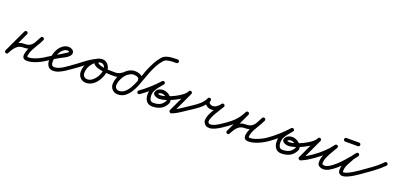

<svg xmlns="http://www.w3.org/2000/svg" viewBox="6 -1323 4394 2114"><g transform="rotate(20 2203.0 -266.5)"><path d="M148 -273Q152 -281 160 -284Q168 -287 176 -284Q184 -280 187 -272Q190 -264 186 -256Q156 -189 124.5 -123Q93 -57 62 9Q58 18 49.5 20Q41 22 34 19Q27 15 23.5 7.5Q20 0 24 -9Q42 -46 65 -77Q88 -108 119.5 -127Q151 -146 196 -146Q240 -146 264.5 -163.5Q289 -181 305 -210.5Q321 -240 339 -274Q344 -283 352 -285Q360 -287 367 -283Q374 -280 377.5 -272.5Q381 -265 377 -256Q361 -221 339.5 -186.5Q318 -152 299 -116.5Q280 -81 273 -43Q272 -32 273 -26.5Q274 -21 286 -21Q315 -21 349 -32.5Q383 -44 416 -60.5Q449 -77 472 -94Q472 -94 472 -94Q472 -94 472 -94Q479 -99 487.5 -97.5Q496 -96 501 -89Q506 -82 504.5 -73.5Q503 -65 496 -60Q469 -41 432.5 -22Q396 -3 357.5 9Q319 21 286 21Q251 21 239 4Q227 -13 231.5 -41.5Q236 -70 250 -103.5Q264 -137 282 -170.5Q300 -204 316 -231Q332 -258 339 -273Q343 -282 351 -284Q359 -286 367 -282Q374 -279 377.5 -271.5Q381 -264 377 -255Q354 -212 333 -178Q312 -144 280.5 -124Q249 -104 196 -104Q160 -104 135.5 -87.5Q111 -71 93.5 -45Q76 -19 62 9Q57 19 49 20.5Q41 22 34 19Q27 15 23.5 7.5Q20 0 24 -9Q55 -75 86 -141Q117 -207 148 -273Q148 -273 148 -273Q148 -273 148 -273Z M496 -60Q489 -55 480.5 -56.5Q472 -58 467 -65Q462 -72 463.5 -80.5Q465 -89 472 -94Q479 -99 503 -113.5Q527 -128 558 -146.5Q589 -165 619 -183Q649 -201 668.5 -214.5Q688 -228 688 -232Q688 -235 679 -237.5Q670 -240 667 -240Q641 -240 620 -223Q599 -206 585 -181Q571 -156 567 -134Q567 -134 566 -133Q566 -132 566 -132Q561 -115 557.5 -99.5Q554 -84 554 -66Q554 -46 561.5 -31.5Q569 -17 592 -17Q619 -17 648 -30Q677 -43 703.5 -61Q730 -79 751 -94Q758 -99 766.5 -97.5Q775 -96 780 -89Q785 -82 783.5 -73.5Q782 -65 775 -60Q750 -42 720 -22.5Q690 -3 657.5 11Q625 25 592 25Q551 25 531.5 -1.5Q512 -28 512 -66Q512 -87 516 -106Q520 -125 526 -144Q526 -144 526 -143Q525 -142 525 -142Q532 -175 551.5 -207Q571 -239 600.5 -260.5Q630 -282 667 -282Q688 -282 709 -269Q730 -256 730 -232Q730 -211 713 -194Q694 -173 665.5 -159Q637 -145 612 -131Q582 -115 553 -97Q524 -79 496 -60Q496 -60 496 -60Q496 -60 496 -60Z M746 -65Q741 -72 742.5 -80.5Q744 -89 751 -94Q814 -138 876.5 -186.5Q939 -235 1008 -268Q1017 -273 1025 -269Q1033 -265 1036 -258Q1039 -251 1037.5 -243Q1036 -235 1026 -230Q981 -209 952.5 -165Q924 -121 924 -71Q924 -48 938.5 -32Q953 -16 977 -16Q1005 -16 1029 -32.5Q1053 -49 1071.5 -74.5Q1090 -100 1100.5 -129Q1111 -158 1111 -183Q1111 -203 1097 -221Q1083 -239 1062 -239Q1057 -239 1046 -238Q1035 -237 1033 -231Q1033 -231 1033 -231Q1033 -231 1033 -231Q1031 -225 1037.5 -221Q1044 -217 1048 -215Q1076 -202 1110 -197.5Q1144 -193 1179 -192.5Q1214 -192 1244 -192Q1253 -192 1259 -186Q1265 -180 1265 -171Q1265 -162 1259 -156Q1253 -150 1244 -150Q1230 -150 1197 -150.5Q1164 -151 1125 -155Q1086 -159 1052 -169Q1018 -179 1000.5 -197Q983 -215 993 -245Q993 -245 993 -245Q993 -245 993 -245Q1001 -267 1021.5 -274Q1042 -281 1062 -281Q1101 -281 1127 -250.5Q1153 -220 1153 -183Q1153 -149 1139.5 -112.5Q1126 -76 1102 -44.5Q1078 -13 1046 6.5Q1014 26 977 26Q936 26 909 -2Q882 -30 882 -71Q882 -133 917 -187.5Q952 -242 1009 -269Q1018 -273 1025.5 -269.5Q1033 -266 1036 -258Q1040 -251 1038 -243Q1036 -235 1027 -231Q959 -198 898 -150Q837 -102 775 -60Q768 -55 759.5 -56.5Q751 -58 746 -65Z M1223 -171Q1223 -180 1229 -186Q1235 -192 1244 -192Q1273 -192 1297 -205.5Q1321 -219 1343.5 -237Q1366 -255 1390.5 -268Q1415 -281 1446 -281Q1446 -281 1446 -281Q1445 -281 1445 -281Q1470 -281 1494.5 -272.5Q1519 -264 1534 -246Q1549 -228 1547 -199Q1547 -188 1540 -183.5Q1533 -179 1525 -179Q1517 -180 1511 -185.5Q1505 -191 1506 -202Q1507 -217 1496.5 -225Q1486 -233 1471.5 -236Q1457 -239 1445 -239Q1415 -239 1389.5 -222.5Q1364 -206 1345 -180.5Q1326 -155 1314.5 -125.5Q1303 -96 1301 -70Q1299 -47 1312.5 -31.5Q1326 -16 1349 -16Q1386 -16 1415 -40.5Q1444 -65 1466.5 -104.5Q1489 -144 1506 -188.5Q1523 -233 1536 -274Q1549 -315 1561 -342Q1580 -388 1604.5 -433Q1629 -478 1662 -516Q1683 -539 1714 -548.5Q1745 -558 1778.5 -560Q1812 -562 1840 -562Q1849 -562 1855 -556Q1861 -550 1861 -541Q1861 -532 1855 -526Q1849 -520 1840 -520Q1820 -520 1791.5 -519Q1763 -518 1736 -511.5Q1709 -505 1694 -488Q1660 -450 1636.5 -404.5Q1613 -359 1594 -312Q1580 -278 1565.5 -234Q1551 -190 1532.5 -144.5Q1514 -99 1488.5 -60.5Q1463 -22 1429 2Q1395 26 1349 26Q1307 26 1281.5 -3Q1256 -32 1259 -73Q1261 -108 1276 -144.5Q1291 -181 1316 -212Q1341 -243 1374 -262Q1407 -281 1445 -281Q1470 -281 1494.5 -272.5Q1519 -264 1534 -246Q1549 -228 1547 -199Q1547 -188 1540 -183.5Q1533 -179 1525 -179Q1517 -180 1511 -185.5Q1505 -191 1506 -202Q1507 -217 1496.5 -225Q1486 -233 1471.5 -236Q1457 -239 1445 -239Q1445 -239 1445 -239Q1445 -239 1445 -239Q1419 -239 1396.5 -225.5Q1374 -212 1351 -194.5Q1328 -177 1302.5 -163.5Q1277 -150 1244 -150Q1235 -150 1229 -156Q1223 -162 1223 -171Z M1577 -60Q1570 -55 1561.5 -56.5Q1553 -58 1548 -65Q1543 -72 1544.5 -80.5Q1546 -89 1553 -94Q1610 -134 1661.5 -180.5Q1713 -227 1759 -278Q1766 -286 1774.5 -285.5Q1783 -285 1789 -280Q1795 -275 1796.5 -267Q1798 -259 1791 -251Q1772 -228 1751.5 -203.5Q1731 -179 1716.5 -152Q1702 -125 1701 -93Q1701 -93 1701 -93Q1701 -93 1701 -93Q1701 -93 1701 -93Q1700 -67 1710 -44Q1720 -21 1751 -21Q1792 -21 1823.5 -35Q1855 -49 1875 -85Q1885 -102 1872.5 -116.5Q1860 -131 1840 -140.5Q1820 -150 1807 -150Q1807 -150 1807 -150Q1807 -150 1807 -150Q1795 -150 1783 -146Q1771 -142 1765 -130Q1765 -129 1764 -132Q1763 -135 1764 -134Q1770 -129 1779 -127.5Q1788 -126 1794 -126Q1821 -126 1863 -139.5Q1905 -153 1949 -175Q1993 -197 2027 -222.5Q2061 -248 2073 -273Q2077 -283 2085.5 -285Q2094 -287 2101 -284Q2108 -280 2111.5 -272.5Q2115 -265 2111 -256Q2080 -190 2049.5 -123.5Q2019 -57 1988 9Q1985 15 1978.5 12Q1972 9 1966 3Q1960 -3 1957.5 -10Q1955 -17 1961 -20Q1997 -33 2029.5 -52.5Q2062 -72 2093 -94Q2093 -94 2093 -94Q2093 -94 2093 -94Q2100 -99 2108.5 -97.5Q2117 -96 2122 -89Q2127 -82 2125.5 -73.5Q2124 -65 2117 -60Q2084 -37 2049.5 -16Q2015 5 1977 20Q1965 24 1955 14Q1945 3 1950 -9Q1981 -75 2011.5 -141Q2042 -207 2073 -273Q2077 -283 2085.5 -285Q2094 -287 2101 -283Q2108 -280 2111.5 -272.5Q2115 -265 2111 -256Q2099 -231 2071.5 -206Q2044 -181 2007.5 -159.5Q1971 -138 1932 -121Q1893 -104 1856.5 -94Q1820 -84 1794 -84Q1778 -84 1758 -91Q1738 -98 1727.5 -112Q1717 -126 1727 -148Q1738 -172 1760.5 -182Q1783 -192 1808 -192Q1808 -192 1807 -192Q1807 -192 1807 -192Q1829 -192 1853 -181.5Q1877 -171 1895 -152.5Q1913 -134 1919.5 -111.5Q1926 -89 1912 -65Q1886 -18 1844.5 1.5Q1803 21 1751 21Q1718 21 1697 4.5Q1676 -12 1666.5 -38.5Q1657 -65 1659 -95Q1659 -95 1659 -95Q1659 -95 1659 -95Q1660 -132 1675.5 -163.5Q1691 -195 1713.5 -223Q1736 -251 1759 -278Q1766 -286 1774 -285.5Q1782 -285 1788 -280Q1794 -275 1796 -266.5Q1798 -258 1791 -251Q1743 -197 1689.5 -149Q1636 -101 1577 -60Q1577 -60 1577 -60Q1577 -60 1577 -60Z M2088 -65Q2083 -72 2084.5 -80.5Q2086 -89 2093 -94Q2130 -120 2169.5 -145Q2209 -170 2243 -200.5Q2277 -231 2297 -273Q2301 -283 2309.5 -285Q2318 -287 2325 -284Q2332 -280 2335.5 -272.5Q2339 -265 2335 -256Q2326 -235 2341.5 -223.5Q2357 -212 2375 -212Q2402 -212 2424 -229Q2446 -246 2461 -267Q2467 -275 2475 -276Q2483 -277 2489 -273Q2496 -268 2498.5 -260.5Q2501 -253 2496 -244Q2484 -223 2466.5 -196.5Q2449 -170 2432 -140.5Q2415 -111 2403.5 -83.5Q2392 -56 2392 -33Q2392 -32 2392 -32Q2392 -31 2392 -31Q2392 -32 2392 -32Q2392 -32 2392 -32Q2391 -33 2391 -33Q2398 -21 2403 -17Q2408 -13 2424 -13Q2447 -13 2477 -28Q2507 -43 2535.5 -62.5Q2564 -82 2582 -94Q2589 -99 2597.5 -97.5Q2606 -96 2611 -89Q2616 -82 2614.5 -73.5Q2613 -65 2606 -60Q2584 -44 2552 -23Q2520 -2 2486 13.5Q2452 29 2424 29Q2397 29 2382 19.5Q2367 10 2355 -13Q2355 -13 2354 -14Q2354 -14 2354 -14Q2350 -22 2350 -33Q2350 -71 2369.5 -112.5Q2389 -154 2414.5 -193.5Q2440 -233 2460 -266Q2465 -275 2473.5 -275.5Q2482 -276 2489 -271Q2495 -267 2498 -259Q2501 -251 2495 -243Q2475 -214 2443.5 -192Q2412 -170 2375 -170Q2347 -170 2324.5 -184Q2302 -198 2293 -221.5Q2284 -245 2297 -273Q2301 -283 2309 -285Q2317 -287 2325 -283Q2332 -280 2335.5 -272.5Q2339 -265 2335 -256Q2313 -209 2277.5 -175.5Q2242 -142 2199.5 -115Q2157 -88 2117 -60Q2110 -55 2101.5 -56.5Q2093 -58 2088 -65Z M2577 -65Q2572 -72 2573.5 -80.5Q2575 -89 2582 -94Q2637 -132 2674.5 -173Q2712 -214 2742 -274Q2747 -283 2755 -285Q2763 -287 2770 -283Q2777 -280 2780.5 -272.5Q2784 -265 2780 -256Q2749 -189 2718 -123Q2687 -57 2656 9Q2652 18 2643.5 20Q2635 22 2628 19Q2621 15 2617.5 7.5Q2614 0 2618 -9Q2636 -46 2659 -77Q2682 -108 2713.5 -127Q2745 -146 2790 -146Q2834 -146 2858.5 -163.5Q2883 -181 2899 -210.5Q2915 -240 2933 -274Q2938 -283 2946 -285Q2954 -287 2961 -283Q2968 -280 2971.5 -272.5Q2975 -265 2971 -256Q2955 -221 2933.5 -186.5Q2912 -152 2893 -116.5Q2874 -81 2867 -43Q2866 -32 2867 -26.5Q2868 -21 2880 -21Q2909 -21 2943 -32.5Q2977 -44 3010 -60.5Q3043 -77 3066 -94Q3066 -94 3066 -94Q3066 -94 3066 -94Q3073 -99 3081.5 -97.5Q3090 -96 3095 -89Q3100 -82 3098.5 -73.5Q3097 -65 3090 -60Q3063 -41 3026.5 -22Q2990 -3 2951.5 9Q2913 21 2880 21Q2845 21 2833 4Q2821 -13 2825.5 -41.5Q2830 -70 2844 -103.5Q2858 -137 2876 -170.5Q2894 -204 2910 -231Q2926 -258 2933 -273Q2937 -282 2945 -284Q2953 -286 2961 -282Q2968 -279 2971.5 -271.5Q2975 -264 2971 -255Q2948 -212 2927 -178Q2906 -144 2874.5 -124Q2843 -104 2790 -104Q2754 -104 2729.5 -87.5Q2705 -71 2687.5 -45Q2670 -19 2656 9Q2651 19 2643 20.5Q2635 22 2628 19Q2621 16 2617.5 8.5Q2614 1 2618 -9Q2649 -75 2680 -141Q2711 -207 2742 -273Q2746 -283 2754.5 -284.5Q2763 -286 2770 -283Q2777 -279 2780.5 -271.5Q2784 -264 2780 -255Q2747 -190 2706 -145.5Q2665 -101 2606 -60Q2599 -55 2590.5 -56.5Q2582 -58 2577 -65Z M3090 -60Q3083 -55 3074.5 -56.5Q3066 -58 3061 -65Q3056 -72 3057.5 -80.5Q3059 -89 3066 -94Q3123 -134 3174.5 -180.5Q3226 -227 3272 -278Q3279 -286 3287.5 -285.5Q3296 -285 3302 -280Q3308 -275 3309.5 -267Q3311 -259 3304 -251Q3285 -228 3264.5 -203.5Q3244 -179 3229.5 -152Q3215 -125 3214 -93Q3214 -93 3214 -93Q3214 -93 3214 -93Q3214 -93 3214 -93Q3213 -67 3223 -44Q3233 -21 3264 -21Q3305 -21 3336.5 -35Q3368 -49 3388 -85Q3398 -102 3385.5 -116.5Q3373 -131 3353 -140.5Q3333 -150 3320 -150Q3320 -150 3320 -150Q3320 -150 3320 -150Q3308 -150 3296 -146Q3284 -142 3278 -130Q3278 -129 3277 -132Q3276 -135 3277 -134Q3283 -129 3292 -127.5Q3301 -126 3307 -126Q3334 -126 3376 -139.5Q3418 -153 3462 -175Q3506 -197 3540 -222.5Q3574 -248 3586 -273Q3590 -283 3598.5 -285Q3607 -287 3614 -284Q3621 -280 3624.5 -272.5Q3628 -265 3624 -256Q3593 -190 3562.5 -123.5Q3532 -57 3501 9Q3498 15 3491.5 12Q3485 9 3479 3Q3473 -3 3470.5 -10Q3468 -17 3474 -20Q3510 -33 3542.5 -52.5Q3575 -72 3606 -94Q3606 -94 3606 -94Q3606 -94 3606 -94Q3613 -99 3621.5 -97.5Q3630 -96 3635 -89Q3640 -82 3638.5 -73.5Q3637 -65 3630 -60Q3597 -37 3562.5 -16Q3528 5 3490 20Q3478 24 3468 14Q3458 3 3463 -9Q3494 -75 3524.5 -141Q3555 -207 3586 -273Q3590 -283 3598.5 -285Q3607 -287 3614 -283Q3621 -280 3624.5 -272.5Q3628 -265 3624 -256Q3612 -231 3584.5 -206Q3557 -181 3520.5 -159.5Q3484 -138 3445 -121Q3406 -104 3369.5 -94Q3333 -84 3307 -84Q3291 -84 3271 -91Q3251 -98 3240.5 -112Q3230 -126 3240 -148Q3251 -172 3273.5 -182Q3296 -192 3321 -192Q3321 -192 3320 -192Q3320 -192 3320 -192Q3342 -192 3366 -181.5Q3390 -171 3408 -152.5Q3426 -134 3432.5 -111.5Q3439 -89 3425 -65Q3399 -18 3357.5 1.5Q3316 21 3264 21Q3231 21 3210 4.5Q3189 -12 3179.5 -38.5Q3170 -65 3172 -95Q3172 -95 3172 -95Q3172 -95 3172 -95Q3173 -132 3188.5 -163.5Q3204 -195 3226.5 -223Q3249 -251 3272 -278Q3279 -286 3287 -285.5Q3295 -285 3301 -280Q3307 -275 3309 -266.5Q3311 -258 3304 -251Q3256 -197 3202.5 -149Q3149 -101 3090 -60Q3090 -60 3090 -60Q3090 -60 3090 -60Z M3600 -65Q3595 -72 3596.5 -80.5Q3598 -89 3605 -94Q3657 -130 3704 -174Q3751 -218 3788 -269Q3794 -277 3802 -278Q3810 -279 3816 -275Q3823 -271 3825.5 -263Q3828 -255 3823 -247Q3805 -215 3783 -179Q3761 -143 3745 -105.5Q3729 -68 3729 -32Q3729 -21 3740 -18.5Q3751 -16 3759 -16Q3783 -16 3814.5 -35.5Q3846 -55 3879.5 -85.5Q3913 -116 3944.5 -150.5Q3976 -185 4000.5 -215.5Q4025 -246 4039 -265Q4045 -273 4053.5 -273.5Q4062 -274 4068 -269Q4074 -264 4076.5 -256Q4079 -248 4072 -240Q4062 -227 4051 -214Q4040 -201 4032 -187Q4032 -187 4032 -187Q4033 -187 4033 -187Q4013 -151 3992 -111.5Q3971 -72 3971 -30Q3971 -23 3973 -20Q3973 -20 3973 -20Q3972 -20 3972 -20Q3973 -20 3974 -18Q3975 -16 3974 -17Q3972 -19 3972 -19Q3975 -18 3979 -18Q4000 -18 4030 -32.5Q4060 -47 4088.5 -65Q4117 -83 4133 -94Q4133 -94 4133 -94Q4133 -94 4133 -94Q4140 -99 4148.5 -97.5Q4157 -96 4162 -89Q4167 -82 4165.5 -73.5Q4164 -65 4157 -60Q4136 -45 4104.5 -25.5Q4073 -6 4039.5 9Q4006 24 3979 24Q3949 24 3936 0Q3936 0 3935 0Q3935 0 3935 0Q3929 -13 3929 -30Q3929 -78 3951.5 -122Q3974 -166 3995 -207Q3995 -207 3996 -207Q3996 -207 3996 -207Q4005 -223 4016.5 -237.5Q4028 -252 4040 -266Q4046 -274 4054 -274Q4062 -274 4069 -270Q4075 -265 4077 -257Q4079 -249 4073 -241Q4057 -218 4029.5 -184Q4002 -150 3968 -113.5Q3934 -77 3897.5 -45.5Q3861 -14 3825.5 6Q3790 26 3759 26Q3732 26 3709.5 12.5Q3687 -1 3687 -32Q3687 -73 3703.5 -114Q3720 -155 3743.5 -194Q3767 -233 3787 -267Q3792 -276 3800 -276.5Q3808 -277 3815 -273Q3822 -269 3825 -261Q3828 -253 3822 -245Q3783 -191 3733.5 -144Q3684 -97 3629 -60Q3622 -55 3613.5 -56.5Q3605 -58 3600 -65ZM3882 -343Q3873 -343 3867 -349Q3861 -355 3861 -364Q3861 -373 3867 -379Q3873 -385 3882 -385Q3919 -385 3956 -385Q3993 -385 4030 -385Q4030 -385 4030 -385Q4030 -385 4030 -385Q4039 -385 4045 -379Q4051 -373 4051 -364Q4051 -355 4045 -349Q4039 -343 4030 -343Q3993 -343 3956 -343Q3919 -343 3882 -343Q3882 -343 3882 -343Q3882 -343 3882 -343Z M4127 -63Q4122 -71 4123.5 -79.5Q4125 -88 4132 -93Q4193 -136 4255.5 -180.5Q4318 -225 4370 -279Q4370 -279 4370 -279Q4370 -279 4370 -279Q4376 -285 4385 -285Q4394 -285 4400 -279Q4406 -273 4406 -264Q4406 -255 4400 -249Q4346 -195 4282.5 -149Q4219 -103 4156 -59Q4149 -54 4140.5 -55Q4132 -56 4127 -63Z"/></g></svg>

Font: FRB American Cursive Medium
Style: Italic
Weight: 500
Italic angle: -25°
Version: Version 2.0;Modular Font Editor K font №1